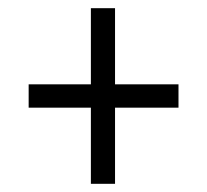

<svg xmlns="http://www.w3.org/2000/svg" viewBox="-20 -592 505 469"><path d="M202 -143V-329H50V-386H202V-572H261V-386H416V-329H261V-143Z"/></svg>

Font: Noto Serif Armenian Condensed
Style: Regular
Weight: 400
Width: 3
Designer: Monotype Design Team
Foundry: Monotype Imaging Inc.
Version: Version 2.008; ttfautohint (v1.8.4.7-5d5b)